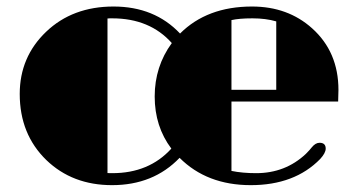

<svg xmlns="http://www.w3.org/2000/svg" viewBox="-20 -550 1082 580"><path d="M522.5 -73.2Q443.4 9.3 318.4 9.3Q198.7 9.3 120.1 -66.4Q39.6 -144.5 39.6 -266.1Q39.6 -377.9 119.4 -454.1Q199.2 -530.3 323 -530.3Q446.8 -530.3 523.9 -448.7Q605.5 -530.3 741.2 -530.3Q849.6 -530.3 922.9 -464.4Q1002.4 -393.1 1002.4 -278.3Q1002.4 -261.7 1001.5 -243.2H679.2V-33.7Q712.4 -26.9 753.9 -26.9Q841.8 -26.9 903.8 -85Q916.5 -97.7 921.9 -105Q933.1 -118.7 945.3 -118.7Q963.9 -118.7 963.9 -101.1Q963.9 -87.9 947.3 -69.8Q870.1 9.3 737.5 9.3Q605 9.3 522.5 -73.2ZM814.5 -485.4Q782.7 -494.6 742.7 -494.6Q702.6 -494.6 679.2 -489.3V-278.8H814.5ZM499 -419.9Q432.6 -494.6 318.8 -494.6H311.5Q308.1 -494.6 304.7 -494.1V-27.3Q308.6 -26.9 312.5 -26.9H319.3Q430.2 -26.9 497.6 -101.1Q447.3 -168 447.3 -258.5Q447.3 -349.1 499 -419.9Z"/></svg>

Font: Limelight
Style: Regular
Weight: 400
Designer: Nicole Fally
Foundry: Nicole Fally
Version: Version 1.002